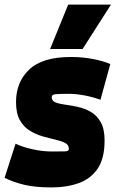

<svg xmlns="http://www.w3.org/2000/svg" viewBox="-45 -809 505 839"><path d="M-25 -32 23 -181Q52 -167 96 -157Q140 -147 182 -147Q220 -147 238 -147.5Q256 -148 256 -158Q256 -176 239.5 -184.5Q223 -193 196.5 -199Q170 -205 140.5 -213.5Q111 -222 84.5 -238.5Q58 -255 41.5 -284.5Q25 -314 25 -363Q25 -450 82.5 -505Q140 -560 265 -560Q316 -560 362 -551Q408 -542 437 -529L394 -373Q361 -385 324.5 -392Q288 -399 257 -399Q217 -399 199 -397.5Q181 -396 181 -385Q181 -368 197.5 -361.5Q214 -355 240.5 -351.5Q267 -348 296.5 -341.5Q326 -335 352 -320Q378 -305 395 -275.5Q412 -246 412 -195Q412 -117 382 -72.5Q352 -28 299.5 -9Q247 10 179 10Q109 10 61 -1.5Q13 -13 -25 -32ZM174 -595 253 -789H440L316 -595Z"/></svg>

Font: Georama Semi Condensed Black
Style: Italic
Weight: 900
Width: 4
Italic angle: -9°
Designer: Jean-Baptiste Levee
Foundry: Production Type
Version: Version 1.000